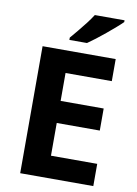

<svg xmlns="http://www.w3.org/2000/svg" viewBox="-100 -999 760 1063"><g transform="rotate(10 280.0 -467.0)"><path d="M501 0H90V-714H501V-590H241V-433H483V-309H241V-125H501ZM512 -924Q498 -910 475 -890Q452 -870 425.5 -848Q399 -826 373.5 -806.5Q348 -787 329 -774H230V-787Q246 -806 267.5 -831.5Q289 -857 310 -884.5Q331 -912 345 -934H512Z"/></g></svg>

Font: Noto Sans Gunjala Gondi
Style: Regular
Weight: 400
Designer: Ek Type
Foundry: Ek Type
Version: Version 1.004